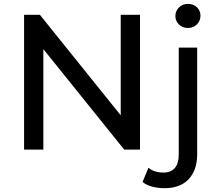

<svg xmlns="http://www.w3.org/2000/svg" viewBox="-20 -777 1136 997"><path d="M105 0V-700.2H187L606.9 -178.2V-700.2H707V0H625L205.1 -522V0ZM720.2 168 751 94.2Q780.8 119.1 829.1 119.1Q867.2 119.1 887.7 95.5Q908.2 71.8 908.2 25.9V-529.8H1003.9V23.9Q1003.9 106 960 153.1Q916 200.2 835 200.2Q799.8 200.2 770 192.1Q740.2 184.1 720.2 168ZM890.6 -693.8Q890.6 -719.7 909.2 -738.3Q927.7 -756.8 956.1 -756.8Q983.9 -756.8 1002.4 -739.5Q1021 -722.2 1021 -695.8Q1021 -668.9 1002.4 -650.4Q983.9 -631.8 956.1 -631.8Q927.7 -631.8 909.2 -649.9Q890.6 -668 890.6 -693.8Z"/></svg>

Font: Montserrat Medium
Style: Regular
Weight: 500
Designer: Julieta Ulanovsky
Foundry: Julieta Ulanovsky
Version: Version 7.200